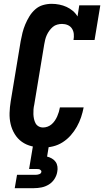

<svg xmlns="http://www.w3.org/2000/svg" viewBox="-20 -763 544 1003"><path d="M205 8Q175 8 146 1Q117 -6 94.5 -22Q72 -38 57 -62.5Q42 -87 35.5 -115Q29 -143 30 -173.5Q31 -204 36 -234L88 -548Q92 -570 97.5 -592Q103 -614 112 -635.5Q121 -657 133.5 -677.5Q146 -698 164 -714Q182 -730 204.5 -736.5Q227 -743 250 -743Q270 -743 290 -739Q310 -735 327.5 -727Q345 -719 360 -706.5Q375 -694 385 -677L394 -735H504L474 -554H364Q367 -570 365.5 -585.5Q364 -601 356 -613.5Q348 -626 334 -632Q320 -638 304 -638Q292 -638 279 -634.5Q266 -631 256 -622.5Q246 -614 238 -603Q230 -592 224.5 -580Q219 -568 216 -555.5Q213 -543 211 -531L159 -217Q156 -204 155 -191.5Q154 -179 154.5 -166.5Q155 -154 157.5 -142Q160 -130 165.5 -119.5Q171 -109 181.5 -103Q192 -97 205 -97Q217 -97 229 -101.5Q241 -106 250.5 -114.5Q260 -123 267 -133.5Q274 -144 279 -155.5Q284 -167 287.5 -178.5Q291 -190 293 -202H417Q412 -176 403.5 -150.5Q395 -125 381.5 -101Q368 -77 349.5 -56Q331 -35 307.5 -20Q284 -5 257.5 1.5Q231 8 205 8ZM57 220 69 150H169Q177 150 186 146.5Q195 143 196 135Q197 131 194.5 128Q192 125 189 123Q186 121 182 120.5Q178 120 174 120H132L152 0H235L226 55Q239 58 251 65Q263 72 270.5 82.5Q278 93 280 107Q282 121 279 135Q276 154 264.5 172Q253 190 235 201Q217 212 197 216Q177 220 157 220Z"/></svg>

Font: Iosevka Curly Slab XBdObl
Style: Regular
Weight: 800
Italic angle: -9°
Monospace: yes
Designer: Belleve Invis
Foundry: Belleve Invis
Version: Version 11.1.0; ttfautohint (v1.8.3)